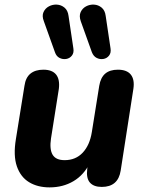

<svg xmlns="http://www.w3.org/2000/svg" viewBox="-20 -801 630 832"><path d="M195 11Q143 11 106 -11.5Q69 -34 53 -80.5Q37 -127 49 -199L86 -429Q91 -465 112 -482Q133 -499 168 -499Q206 -499 223 -478Q240 -457 235 -416L201 -201Q194 -154 208 -130.5Q222 -107 260 -107Q308 -107 338.5 -139.5Q369 -172 378 -229L410 -429Q416 -465 436 -482Q456 -499 491 -499Q530 -499 547 -477.5Q564 -456 558 -416L503 -62Q492 9 421 9Q386 9 369.5 -10Q353 -29 358 -69L367 -132L370 -96Q344 -43 298.5 -16Q253 11 195 11ZM378 -575 330 -709Q322 -732 329.5 -748.5Q337 -765 353 -773.5Q369 -782 387.5 -781Q406 -780 420.5 -768Q435 -756 438 -732L459 -591Q462 -572 452.5 -560Q443 -548 428 -545.5Q413 -543 399 -550Q385 -557 378 -575ZM218 -575 170 -709Q161 -732 168.5 -748.5Q176 -765 192 -773.5Q208 -782 226.5 -781Q245 -780 259.5 -768Q274 -756 277 -732L298 -591Q301 -572 291.5 -560Q282 -548 267 -545.5Q252 -543 238 -550Q224 -557 218 -575Z"/></svg>

Font: Nunito ExtraLight ExtraBold
Style: Italic
Weight: 800
Italic angle: -9°
Version: Version 3.602